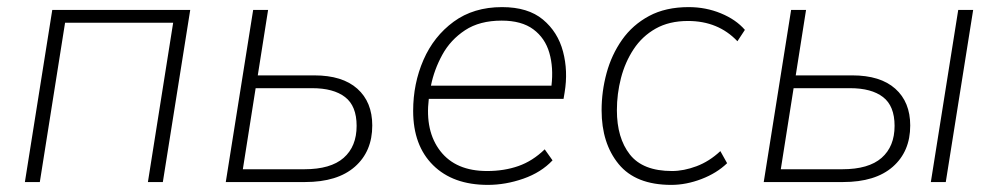

<svg xmlns="http://www.w3.org/2000/svg" viewBox="-20 -512 2807 540"><path d="M50 0 127 -484H515L438 0H396L467 -448H163L92 0Z M615 0 692 -484H734L705 -300H864Q943 -300 985 -262.5Q1027 -225 1027 -159Q1027 -86 978 -43Q929 0 838 0ZM663 -36H836Q910 -36 946.5 -68Q983 -100 983 -158Q983 -214 950.5 -239Q918 -264 858 -264H699Z M1352 8Q1254 8 1198 -47.5Q1142 -103 1142 -200Q1142 -277 1171 -343.5Q1200 -410 1256 -451Q1312 -492 1392 -492Q1465 -492 1507 -457Q1549 -422 1563.5 -367Q1578 -312 1568 -252L1565 -234H1186Q1175 -143 1218.5 -87Q1262 -31 1350 -31Q1398 -31 1438 -45Q1478 -59 1512 -92L1534 -61Q1502 -27 1452 -9.5Q1402 8 1352 8ZM1391 -454Q1329 -454 1288 -427Q1247 -400 1224 -358Q1201 -316 1192 -271H1531Q1537 -322 1525 -363.5Q1513 -405 1480 -429.5Q1447 -454 1391 -454Z M1868 8Q1768 8 1720 -50.5Q1672 -109 1672 -202Q1672 -255 1686 -306.5Q1700 -358 1729.5 -400Q1759 -442 1805.5 -467Q1852 -492 1917 -492Q1965 -492 2007.5 -474.5Q2050 -457 2075 -428L2054 -396Q2000 -453 1915 -453Q1862 -453 1824 -431.5Q1786 -410 1762 -373.5Q1738 -337 1726.5 -292.5Q1715 -248 1715 -202Q1715 -124 1751.5 -77.5Q1788 -31 1870 -31Q1903 -31 1939 -44.5Q1975 -58 2006 -87L2025 -53Q1996 -25 1953 -8.5Q1910 8 1868 8Z M2128 0 2205 -484H2247L2218 -300H2377Q2456 -300 2498 -262.5Q2540 -225 2540 -159Q2540 -86 2491 -43Q2442 0 2351 0ZM2598 0 2675 -484H2717L2640 0ZM2176 -36H2349Q2423 -36 2459.5 -68Q2496 -100 2496 -158Q2496 -214 2463.5 -239Q2431 -264 2371 -264H2212Z"/></svg>

Font: Nunito Sans ExtraLight
Style: Italic
Weight: 200
Italic angle: -9°
Designer: Vernon Adams
Foundry: Vernon Adams
Version: Version 3.006; ttfautohint (v1.8.3)